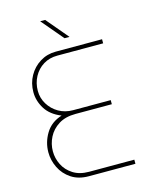

<svg xmlns="http://www.w3.org/2000/svg" viewBox="-129 -961 807 1041"><g transform="rotate(-15 274.5 -440.0)"><path d="M238 0Q180 0 140 -26.5Q100 -53 79.5 -95Q59 -137 59 -182Q59 -238 89 -287.5Q119 -337 180 -356Q120 -380 92.5 -424.5Q65 -469 65 -518Q65 -568 88 -609Q111 -650 150.5 -674.5Q190 -699 239 -699H499V-676H242Q197 -676 163 -655Q129 -634 109.5 -598Q90 -562 90 -518Q90 -478 111 -443.5Q132 -409 167.5 -388.5Q203 -368 248 -368H459V-345H255Q198 -345 160 -321Q122 -297 103 -259.5Q84 -222 84 -181Q84 -141 102 -105Q120 -69 156 -46Q192 -23 245 -23H499V0ZM304 -757 200 -880H228L332 -757Z"/></g></svg>

Font: MuseoModerno Thin
Style: Regular
Weight: 100
Designer: Pablo Cosgaya, Héctor Gatti, Marcela Romero, and the Authors of The MuseoModerno Project.
Foundry: Omnibus-Type Team
Version: Version 1.003